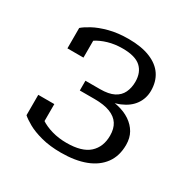

<svg xmlns="http://www.w3.org/2000/svg" viewBox="-126 -638 759 767"><g transform="rotate(30 254.0 -254.5)"><path d="M248 -35Q319 -35 352 -65Q385 -95 385 -147Q385 -179 371.5 -200Q358 -221 330 -232Q302 -243 258 -243H190V-288H257Q297 -288 320.5 -300Q344 -312 354.5 -334Q365 -356 365 -384Q365 -427 339 -450.5Q313 -474 255 -474Q219 -474 188.5 -465Q158 -456 135.5 -441Q113 -426 100 -406Q97 -413 98 -420.5Q99 -428 104.5 -435Q110 -442 118.5 -447Q127 -452 137 -454V-364H63V-458Q75 -469 101.5 -483.5Q128 -498 167.5 -508.5Q207 -519 257 -519Q316 -519 356.5 -502.5Q397 -486 417 -456Q437 -426 437 -384Q437 -349 417.5 -321Q398 -293 360 -277Q322 -261 267 -261L300 -282V-253L272 -274Q315 -274 349 -266.5Q383 -259 407.5 -242.5Q432 -226 445.5 -202.5Q459 -179 459 -147Q459 -96 433.5 -61Q408 -26 361 -8Q314 10 248 10Q197 10 157.5 -0.5Q118 -11 92.5 -25.5Q67 -40 55 -51V-145H129V-55Q119 -57 110.5 -62Q102 -67 96.5 -74Q91 -81 89.5 -88.5Q88 -96 92 -104Q103 -84 126 -68.5Q149 -53 180.5 -44Q212 -35 248 -35Z"/></g></svg>

Font: Roboto Serif 36pt Light
Style: Regular
Weight: 300
Designer: Greg Gazdowicz
Foundry: Commercial Type
Version: Version 1.008